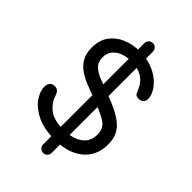

<svg xmlns="http://www.w3.org/2000/svg" viewBox="-254 -882 1085 1085"><g transform="rotate(45 288.0 -340.0)"><path d="M295 0Q213 0 157 -27Q101 -54 73 -94Q45 -134 45 -171Q45 -190 55 -202.5Q65 -215 84 -215Q104 -215 113.5 -203Q123 -191 129 -171Q140 -135 178 -105Q216 -75 291 -75Q333 -75 369 -86.5Q405 -98 427 -124Q449 -150 449 -193Q449 -224 434.5 -244Q420 -264 385 -281.5Q350 -299 289 -322Q251 -336 213.5 -350.5Q176 -365 145.5 -385.5Q115 -406 96.5 -437.5Q78 -469 78 -517Q78 -576 106.5 -615Q135 -654 182 -674Q229 -694 286 -694Q333 -694 372.5 -681Q412 -668 441 -646.5Q470 -625 488 -598Q506 -571 509 -543Q511 -524 500.5 -511.5Q490 -499 470 -499Q449 -499 443 -510Q437 -521 429 -540Q412 -579 377.5 -599.5Q343 -620 292 -620Q253 -620 223 -608Q193 -596 176.5 -574Q160 -552 160 -521Q160 -483 183 -461.5Q206 -440 243 -426Q280 -412 323 -396Q382 -374 421.5 -353.5Q461 -333 485 -310.5Q509 -288 520 -260.5Q531 -233 531 -197Q532 -139 505 -94.5Q478 -50 425 -25Q372 0 295 0ZM305 99Q291 99 281 89Q271 79 271 65V-745Q271 -759 281 -769Q291 -779 305 -779Q319 -779 329 -769Q339 -759 339 -745V65Q339 79 329 89Q319 99 305 99Z"/></g></svg>

Font: National Park
Style: Regular
Weight: 400
Designer: Andrea Herstowski, Ben Hoepner
Version: Version 1.009